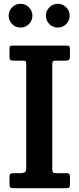

<svg xmlns="http://www.w3.org/2000/svg" viewBox="-20 -990 418 1010"><path d="M255 -650.5V-101Q255 -87.5 259.5 -83.2Q264 -79 276.5 -79H333Q348 -79 348 -62.5V-18.5Q348 -7.5 343.5 -3.8Q339 0 326.5 0H51.5Q39 0 34.5 -4Q30 -8 30 -19.5V-62Q30 -72.5 34.8 -75.8Q39.5 -79 54.5 -79H87Q100.5 -79 109.2 -83Q118 -87 118 -103.5V-651Q118 -662.5 115.8 -666.8Q113.5 -671 101 -671H50Q38.5 -671 34.2 -674.5Q30 -678 30 -688.5V-732.5Q30 -744.5 33.2 -747.2Q36.5 -750 48 -750H327.5Q340.5 -750 344.2 -746.5Q348 -743 348 -729.5V-694Q348 -679 342.5 -675Q337 -671 325.5 -671H276Q262.5 -671 258.8 -667.5Q255 -664 255 -650.5ZM284 -845Q258 -845 239.8 -863.2Q221.5 -881.5 221.5 -907.5Q221.5 -933 239.8 -951.5Q258 -970 284 -970Q310 -970 328.2 -951.5Q346.5 -933 346.5 -907.5Q346.5 -881.5 328.2 -863.2Q310 -845 284 -845ZM88 -845Q62 -845 43.8 -863.2Q25.5 -881.5 25.5 -907.5Q25.5 -933 43.8 -951.5Q62 -970 88 -970Q114 -970 132.2 -951.5Q150.5 -933 150.5 -907.5Q150.5 -881.5 132.2 -863.2Q114 -845 88 -845Z"/></svg>

Font: Besley* Narrow Semi
Style: Regular
Weight: 600
Width: 4
Designer: Owen Earl
Foundry: indestructible type*
Version: Version 3.000; ttfautohint (v1.8.3)